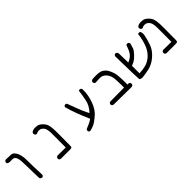

<svg xmlns="http://www.w3.org/2000/svg" viewBox="215 -1438 2570 2570"><g transform="rotate(-45 1500.0 -153.0)"><path d="M212.4 108.9Q214.4 109.4 216.8 109.4Q219.2 109.4 223.1 108.4Q231.4 107.4 238.3 102.1L246.6 85.9Q238.8 -101.1 238.8 -196.3Q238.8 -290 210.4 -345.2Q183.1 -398.4 144.5 -401.9Q110.8 -404.8 63.5 -404.8Q52.7 -404.8 41 -404.8L25.9 -397L18.1 -381.3Q17.6 -379.4 17.6 -376.7Q17.6 -374 18.6 -370.1Q19.5 -361.8 24.9 -355Q43 -344.2 65.9 -344.2Q71.8 -344.2 80.3 -345.2Q88.9 -346.2 98.6 -346.2Q121.1 -346.2 136.2 -339.8Q159.2 -329.1 169.9 -289.1Q180.2 -252 180.2 -166.7Q180.2 -81.5 186 79.6Q187.5 91.3 195.8 100.6Z M746.6 108.9Q780.3 108.9 783.2 94.7Q786.6 79.1 786.6 53.7Q786.6 47.9 786.4 37.8Q786.1 27.8 786.1 -1.5Q786.1 -30.8 786.9 -76.2Q787.6 -121.6 787.6 -141.1Q787.6 -199.7 786.1 -232.4Q783.7 -284.7 772.5 -321.8Q761.2 -357.9 727.3 -390.4Q693.4 -422.9 662.1 -427.2Q641.1 -430.2 626.7 -430.2Q612.3 -430.2 602.5 -429.2Q578.1 -426.8 558.6 -411.1Q551.3 -401.9 549.3 -389.6Q551.3 -375.5 558.6 -362.8L574.7 -355Q576.7 -354.5 580.8 -354.5Q585 -354.5 590.8 -356.4Q596.7 -358.4 602.1 -362.8L603.5 -364.3Q620.1 -368.2 632.8 -368.2Q659.7 -368.2 679.2 -353.5Q707.5 -332 716.8 -300.3Q726.1 -270 726.6 -228Q726.6 -214.4 726.6 -163.1Q726.6 -111.8 726.1 48.3L574.7 46.4Q562.5 47.9 553.7 55.2L545.4 72.3Q544.9 74.2 544.9 76.2Q544.9 90.3 552.7 99.6Q562 107.4 574.7 108.9Z M1436 -317.9Q1436 -322.3 1436 -327.6Q1437 -333 1437 -337.4Q1437 -350.6 1429.2 -361.8L1412.6 -369.6Q1410.6 -370.1 1409.2 -370.1Q1396.5 -370.1 1387.7 -363.8Q1377.9 -285.2 1361.8 -207Q1344.7 -126 1284.2 -61.5L1276.4 -53.2L1271 -63.5Q1233.4 -136.2 1206.8 -209Q1180.2 -281.7 1151.4 -356.4L1136.2 -363.8Q1134.3 -364.3 1132.8 -364.3Q1118.7 -364.3 1107.9 -356.9L1100.6 -341.8Q1123.5 -255.9 1155.5 -171.9Q1187.5 -87.9 1229 7.8L1223.1 11.7Q1193.4 31.7 1160.6 45.7Q1127.9 59.6 1097.7 72.8L1090.3 88.4Q1089.8 90.3 1089.8 91.8Q1089.8 106 1097.2 116.7L1112.8 124Q1154.8 116.2 1194.8 97.7Q1234.9 79.1 1299.8 23.4Q1364.3 -31.2 1400.9 -132.8Q1436 -230 1436 -317.9Z M1954.1 70.8Q1954.1 55.2 1944.3 43.9Q1935.1 36.1 1920.9 36.1Q1918.5 36.1 1906.7 37.6V28.3Q1906.7 -142.1 1890.4 -192.9Q1874 -243.7 1852.5 -277.8Q1831.1 -311 1790 -332.5Q1760.3 -348.1 1685.5 -348.1Q1659.7 -348.1 1628.4 -346.2Q1615.7 -342.8 1606.4 -335.4L1598.1 -318.8Q1597.7 -317.4 1597.7 -313.5Q1597.7 -309.6 1599.9 -303.2Q1602.1 -296.9 1606.9 -291L1622.6 -282.7Q1667 -287.1 1697.8 -287.1Q1708.5 -287.1 1717.8 -286.6Q1757.8 -284.2 1790 -252Q1819.3 -222.7 1833 -177.2Q1845.2 -136.7 1845.2 -12.2Q1845.2 5.4 1845.2 32.7L1580.1 34.7L1564.9 42.5L1557.1 58.1Q1556.6 60.1 1556.6 62Q1556.6 76.7 1564.5 85.9Q1573.7 93.8 1586.4 95.2L1922.4 99.1Q1934.6 97.7 1945.8 90.3L1953.6 73.7Q1954.1 72.3 1954.1 70.8Z M2534.7 -273.9Q2536.1 -284.2 2536.1 -290Q2536.1 -307.1 2533.7 -318.1Q2531.2 -329.1 2526.9 -338.4L2511.2 -346.2Q2509.3 -346.7 2507.8 -346.7Q2494.6 -346.7 2484.4 -340.3Q2476.1 -257.3 2448.7 -176.8Q2421.4 -96.2 2367.2 -42.5Q2312.5 11.2 2246.1 27.8Q2180.7 43.5 2134.8 43.5H2126.5V-98.6L2131.8 -100.6Q2158.7 -109.9 2184.6 -125.5Q2210.4 -140.1 2250.5 -182.1Q2290.5 -224.1 2301.8 -255.1Q2313 -286.1 2320.8 -318.8Q2321.3 -321.3 2321.3 -323.2Q2321.3 -336.9 2314 -345.7L2297.4 -354Q2295.4 -354.5 2293.9 -354.5Q2280.3 -354.5 2269.5 -347.2Q2254.4 -301.8 2239.3 -269Q2222.7 -232.4 2195.8 -208Q2169.4 -184.1 2134.3 -168.9L2123 -164.1L2118.7 -336.4Q2117.2 -350.6 2107.9 -363.8L2091.3 -371.6Q2089.4 -372.1 2085.4 -372.1Q2081.5 -372.1 2075.9 -370.4Q2070.3 -368.7 2065.4 -364.7L2057.1 -348.6Q2064.9 72.8 2069.3 94.2Q2071.3 104.5 2094.2 109.9Q2102.5 111.8 2113.3 112.8Q2168.9 108.9 2247.6 91.1Q2326.2 73.2 2396 12.2Q2465.8 -48.8 2492.7 -121.6Q2519.5 -194.3 2534.7 -273.9Z M2746.6 108.9Q2780.3 108.9 2783.2 94.7Q2786.6 79.1 2786.6 53.7Q2786.6 47.9 2786.4 37.8Q2786.1 27.8 2786.1 -1.5Q2786.1 -30.8 2786.9 -76.2Q2787.6 -121.6 2787.6 -141.1Q2787.6 -199.7 2786.1 -232.4Q2783.7 -284.7 2772.5 -321.8Q2761.2 -357.9 2727.3 -390.4Q2693.4 -422.9 2662.1 -427.2Q2641.1 -430.2 2626.7 -430.2Q2612.3 -430.2 2602.5 -429.2Q2578.1 -426.8 2558.6 -411.1Q2551.3 -401.9 2549.3 -389.6Q2551.3 -375.5 2558.6 -362.8L2574.7 -355Q2576.7 -354.5 2580.8 -354.5Q2585 -354.5 2590.8 -356.4Q2596.7 -358.4 2602.1 -362.8L2603.5 -364.3Q2620.1 -368.2 2632.8 -368.2Q2659.7 -368.2 2679.2 -353.5Q2707.5 -332 2716.8 -300.3Q2726.1 -270 2726.6 -228Q2726.6 -214.4 2726.6 -163.1Q2726.6 -111.8 2726.1 48.3L2574.7 46.4Q2562.5 47.9 2553.7 55.2L2545.4 72.3Q2544.9 74.2 2544.9 76.2Q2544.9 90.3 2552.7 99.6Q2562 107.4 2574.7 108.9Z"/></g></svg>

Font: NaikaiFont
Style: Light
Weight: 300
Version: Version 1.89